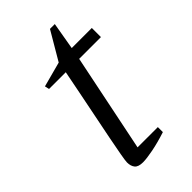

<svg xmlns="http://www.w3.org/2000/svg" viewBox="-193 -664 730 730"><g transform="rotate(-45 172.0 -298.5)"><path d="M121 6Q96 6 86.5 -5.5Q77 -17 77 -37Q77 -45 82.5 -76Q88 -107 97 -152.5Q106 -198 116.5 -250Q127 -302 137 -352.5Q147 -403 155 -444H65L61 -462L162 -489L229 -603H255L236 -493H344V-444H227L146 -49H255V-22Q212 -8 176 -1Q140 6 121 6Z"/></g></svg>

Font: Manuale Light
Style: Italic
Weight: 300
Italic angle: -11°
Version: Version 1.002